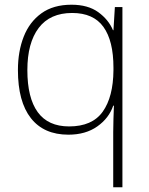

<svg xmlns="http://www.w3.org/2000/svg" viewBox="-20 -560 630 814"><path d="M460 0Q460 -23 461 -56Q462 -89 463 -112H460Q442 -59 392.5 -24Q343 11 270 11Q166 11 111 -59Q56 -129 56 -263Q56 -342 80.5 -404.5Q105 -467 155.5 -503.5Q206 -540 283 -540Q353 -540 396.5 -508.5Q440 -477 459 -432H461L467 -530H499V234H460ZM273 -24Q371 -24 415.5 -86.5Q460 -149 461 -262V-273Q461 -387 418.5 -446Q376 -505 286 -505Q192 -505 144 -441.5Q96 -378 96 -263Q96 -145 140 -84.5Q184 -24 273 -24Z"/></svg>

Font: Noto Sans Thai ExtraLight
Style: Regular
Weight: 200
Designer: Monotype Design Team
Foundry: Monotype Imaging Inc.
Version: Version 2.001; ttfautohint (v1.8.4.7-5d5b)